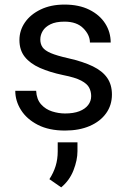

<svg xmlns="http://www.w3.org/2000/svg" viewBox="-20 -558 556 835"><path d="M376.5 -140.1Q376.5 -159.7 367.9 -176.5Q359.4 -193.4 333.3 -207.3Q307.1 -221.2 254.9 -231.4Q196.3 -243.7 153.6 -262.7Q110.8 -281.7 87.6 -311Q64.5 -340.3 64.5 -383.8Q64.5 -425.8 88.6 -460.7Q112.8 -495.6 157 -516.8Q201.2 -538.1 260.3 -538.1Q323.7 -538.1 368.7 -515.6Q413.6 -493.2 437.5 -455.8Q461.4 -418.5 461.4 -373H371.1Q371.1 -405.8 342.5 -434.8Q314 -463.9 260.3 -463.9Q222.7 -463.9 199.5 -452.4Q176.3 -440.9 165.8 -423.3Q155.3 -405.8 155.3 -386.2Q155.3 -366.7 165 -352.5Q174.8 -338.4 200.9 -327.1Q227.1 -315.9 276.9 -304.7Q341.8 -290 383.8 -269.5Q425.8 -249 446.3 -219.2Q466.8 -189.5 466.8 -147Q466.8 -100.6 441.4 -65.2Q416 -29.8 370.1 -10Q324.2 9.8 262.7 9.8Q192.9 9.8 144.5 -15.1Q96.2 -40 71.3 -79.6Q46.4 -119.1 46.4 -163.1H137.2Q139.2 -126 158.7 -104.2Q178.2 -82.5 206.5 -73.5Q234.9 -64.5 262.7 -64.5Q299.8 -64.5 325 -74.2Q350.1 -84 363.3 -101.1Q376.5 -118.2 376.5 -140.1ZM316.9 61V99.6Q316.9 138.2 299.6 182.6Q282.2 227.1 246.1 256.8L194.8 221.2Q212.9 193.4 221.9 164.1Q231 134.8 231 100.6V61Z"/></svg>

Font: Vazirmatn
Style: Regular
Weight: 400
Designer: Saber Rastikerdar
Foundry: Saber Rastikerdar
Version: Version 33.003;September 2, 2022;FontCreator 14.0.0.2862 64-